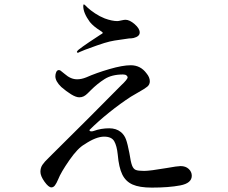

<svg xmlns="http://www.w3.org/2000/svg" viewBox="-20 -832 1040 874"><path d="M330 -596Q330 -599 338 -606Q353 -618 385.5 -640Q418 -662 437 -674Q448 -680 448 -682Q448 -684 443.5 -687.5Q439 -691 437 -692Q405 -712 389 -732Q359 -773 359 -804Q359 -812 362 -812Q364 -812 370.5 -805.5Q377 -799 379 -797Q392 -785 413 -771Q434 -757 457 -748Q490 -736 514 -736Q519 -736 532 -739Q545 -742 551 -742Q570 -742 593 -722Q616 -702 616 -684Q616 -666 588 -659Q578 -657 567 -657Q550 -655 526 -651Q501 -648 479.5 -643Q458 -638 421 -625Q353 -601 342 -595Q338 -592 334 -592Q330 -592 330 -596ZM853 -32Q853 2 800.5 12Q748 22 671 22Q615 22 583.5 8Q552 -6 536.5 -38Q521 -70 516 -128Q512 -168 500 -189Q488 -210 454 -210Q417 -210 365 -175Q334 -158 295.5 -102.5Q257 -47 245 -16Q237 3 230 12Q223 21 214 21Q201 21 182.5 -5Q164 -31 164 -50Q164 -68 173 -81.5Q182 -95 201 -113Q217 -129 217 -129Q293 -204 385 -296Q477 -388 531 -443Q561 -471 561 -480Q561 -484 556 -488.5Q551 -493 540 -493Q489 -493 456 -472Q423 -451 393 -421Q389 -417 379.5 -407.5Q370 -398 361 -393.5Q352 -389 341 -389Q326 -389 304 -402.5Q282 -416 259 -436Q232 -462 232 -485Q232 -495 236 -504Q240 -513 248 -513Q251 -513 255 -511L275 -495Q302 -471 331 -471Q351 -471 373 -480Q418 -500 478 -517.5Q538 -535 575 -535Q620 -535 647 -498Q662 -480 662 -462Q662 -447 650.5 -437.5Q639 -428 612 -413L576 -392Q528 -361 477 -320Q426 -279 387 -240Q388 -234 396 -234Q402 -234 407 -236Q440 -248 477 -248Q509 -248 530 -231Q546 -218 553.5 -197.5Q561 -177 569 -135Q575 -95 581 -79Q587 -63 598 -58.5Q609 -54 636 -54Q662 -54 738 -67Q788 -76 802 -76Q825 -76 839 -63Q853 -50 853 -32Z"/></svg>

Font: Shippori Mincho B1 Medium
Style: Regular
Weight: 500
Designer: FONTDASU
Foundry: FONTDASU / Google Inc. / but / Adobe
Version: Version 3.110; ttfautohint (v1.8.3)